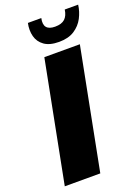

<svg xmlns="http://www.w3.org/2000/svg" viewBox="-172 -1005 783 1077"><g transform="rotate(-20 219.5 -466.0)"><path d="M160 -720H372L232 0H20ZM268 -772Q212 -772 180.5 -794.5Q149 -817 139.5 -853.5Q130 -890 139 -932H219Q203 -860 276 -860Q315 -860 334.5 -878Q354 -896 359 -932H439Q434 -892 415 -855.5Q396 -819 360 -795.5Q324 -772 268 -772Z"/></g></svg>

Font: Kufam Black
Style: Italic
Weight: 900
Italic angle: -11°
Designer: Artur Schmal
Foundry: Original Type
Version: Version 1.301; ttfautohint (v1.8.3)